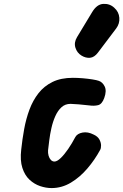

<svg xmlns="http://www.w3.org/2000/svg" viewBox="-20 -947 627 977"><path d="M242.5 10Q214 10 184.2 0Q154.5 -10 130.2 -32.5Q106 -55 93.8 -92.8Q81.5 -130.5 88 -186Q93.5 -238 103 -290.2Q112.5 -342.5 130 -389.5Q147.5 -436.5 176 -472.8Q204.5 -509 247.2 -530Q290 -551 350.5 -551Q374.5 -551 401 -548.8Q427.5 -546.5 449.8 -543Q472 -539.5 483 -535.5Q502 -529 512.8 -506.8Q523.5 -484.5 510.5 -448.5Q499 -416.5 478.8 -411.8Q458.5 -407 435 -410.5Q409.5 -413.5 380.5 -416Q351.5 -418.5 339 -418.5Q311.5 -418.5 292.8 -401.2Q274 -384 261.5 -356Q249 -328 241.8 -296Q234.5 -264 230.8 -233.8Q227 -203.5 224.5 -182Q223.5 -168 227.2 -154.8Q231 -141.5 238.8 -133.2Q246.5 -125 257 -125Q270.5 -125 289 -142.8Q307.5 -160.5 327 -189Q346.5 -217.5 363.5 -250Q373.5 -267.5 400.2 -272.5Q427 -277.5 457 -262Q477.5 -252.5 485.8 -237.2Q494 -222 494.2 -207.2Q494.5 -192.5 489.5 -184Q462.5 -134 424.5 -89.5Q386.5 -45 340.5 -17.5Q294.5 10 242.5 10ZM395 -664Q372 -678 363.8 -704.2Q355.5 -730.5 372 -758L449 -885.5Q473 -925.5 505.8 -927.2Q538.5 -929 561.5 -907.5Q585 -886.5 587.2 -856.5Q589.5 -826.5 571 -802L478.5 -679.5Q460 -655 438.2 -653Q416.5 -651 395 -664Z"/></svg>

Font: Edu NSW ACT Cursive
Style: Regular
Weight: 400
Designer: Tina and Corey Anderson, Eben Sorkin, Mirko Velimirovic
Foundry: Sorkin Type Co.
Version: Version 2.000